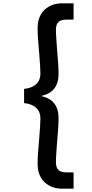

<svg xmlns="http://www.w3.org/2000/svg" viewBox="-20 -956 556 1164"><path d="M126 -417Q174 -422 199.5 -446Q225 -470 225 -509Q225 -545 217 -641Q208 -731 208 -785Q208 -856 249.5 -896Q291 -936 359 -936H426V-837H382Q350 -837 334.5 -822.5Q319 -808 319 -776Q319 -752 322 -712Q325 -672 326 -655Q335 -563 335 -505Q335 -454 309.5 -420Q284 -386 231 -375V-373Q284 -362 309.5 -328Q335 -294 335 -243Q335 -185 326 -93Q325 -76 322 -36Q319 4 319 28Q319 60 334.5 74.5Q350 89 382 89H426V188H359Q291 188 249.5 148Q208 108 208 37Q208 -17 217 -107Q225 -203 225 -239Q225 -278 199.5 -302Q174 -326 126 -331Z"/></svg>

Font: Fz Poppins Med
Style: Regular
Weight: 500
Designer: Ninad Kale (Devanagari), Jonny Pinhorn (Latin)
Foundry: Indian Type Foundry
Version: Vit hóa bi Vntype.Com & FontZin.Com